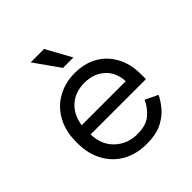

<svg xmlns="http://www.w3.org/2000/svg" viewBox="-194 -833 980 980"><g transform="rotate(-45 296.0 -343.0)"><path d="M306.6 13.7Q233.4 13.7 176.8 -17.6Q121.1 -48.8 89.8 -106.4Q58.6 -163.1 58.6 -238.3Q58.6 -242.2 58.6 -250Q58.6 -326.2 89.8 -382.8Q121.1 -440.4 175.8 -470.7Q231.4 -502.9 301.8 -502.9Q371.1 -502.9 423.8 -473.6Q476.6 -444.3 506.8 -388.7Q537.1 -334 537.1 -259.8Q537.1 -248 537.1 -223.6Q437.5 -223.6 137.7 -223.6Q140.6 -144.5 189.5 -100.6Q237.3 -55.7 308.6 -55.7Q372.1 -55.7 406.2 -85Q440.4 -114.3 458 -154.3Q480.5 -142.6 526.4 -121.1Q510.7 -89.8 484.4 -58.6Q458 -28.3 415 -6.8Q373 13.7 306.6 13.7ZM138.7 -289.1Q218.8 -289.1 457 -289.1Q453.1 -357.4 410.2 -394.5Q368.2 -432.6 301.8 -432.6Q235.4 -432.6 192.4 -394.5Q149.4 -357.4 138.7 -289.1ZM278.3 -563.5Q253.9 -597.7 181.6 -700.2Q206.1 -700.2 278.3 -700.2Q296.9 -666 353.5 -563.5Q335 -563.5 278.3 -563.5Z"/></g></svg>

Font: Kadena Space Grotesk
Style: Regular
Weight: 400
Designer: Florian Karsten
Version: Version 2.000